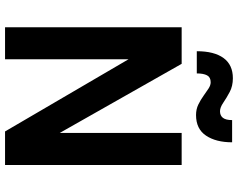

<svg xmlns="http://www.w3.org/2000/svg" viewBox="-111 -832 943 761"><g transform="rotate(90 360.5 -451.5)"><path d="M88 0V-700H233L538 -162H507V-700H634V0H501L183 -544H215V0ZM306 -815Q286 -815 278.5 -800.5Q271 -786 271 -760H183Q183 -829 210 -866Q237 -903 290 -903Q321 -903 344.5 -890.5Q368 -878 387 -865Q406 -852 421 -852Q438 -852 447 -863.5Q456 -875 456 -900H544Q544 -836 517.5 -796.5Q491 -757 436 -757Q413 -757 394.5 -766Q376 -775 360 -786.5Q344 -798 331 -806.5Q318 -815 306 -815Z"/></g></svg>

Font: Inclusive Sans SemiBold
Style: Regular
Weight: 600
Designer: Olivia King
Foundry: Olivia King
Version: Version 2.004